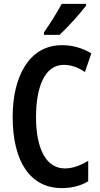

<svg xmlns="http://www.w3.org/2000/svg" viewBox="-20 -956 513 986"><path d="M422 -927V-936H297C271 -889 243 -843 206 -790V-777H286C332 -820 392 -887 422 -927ZM307 -623C344 -623 380 -611 416 -586L449 -682C400 -711 351 -724 298 -724C131 -724 45 -565 45 -356C45 -124 137 10 297 10C348 10 395 -2 433 -25V-130C399 -110 359 -91 313 -91C219 -91 165 -188 165 -355C165 -507 209 -623 307 -623Z"/></svg>

Font: Noto Sans Hebrew ExtraCondensed SemiBold
Style: Regular
Weight: 600
Width: 2
Designer: Ben Nathan
Foundry: Google LLC
Version: Version 3.001